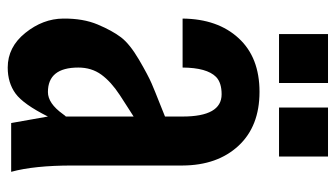

<svg xmlns="http://www.w3.org/2000/svg" viewBox="-204 -646 857 490"><g transform="rotate(90 225.0 -400.5)"><path d="M151.9 -171.4Q151.9 -93.8 214.4 -93.8Q243.2 -93.8 270.5 -131.8Q275.4 -138.7 276.9 -139.6V-312.5Q269 -307.1 251 -295.9Q232.9 -284.2 222.2 -277.3Q188 -254.9 169.9 -230Q151.9 -205.1 151.9 -171.4ZM276.9 -437.5Q276.9 -537.1 220.2 -537.1Q190.4 -537.1 175.8 -522.9Q152.3 -499.5 151.9 -437.5H26.9Q27.8 -527.3 77.1 -580.6Q126 -633.8 213.9 -633.8Q301.8 -633.8 351.6 -580.1Q401.4 -526.4 401.9 -437.5V-156.2Q401.9 -58.6 418 0H293.5L276.9 -93.8Q245.6 -31.2 218.3 -11.2Q190.9 8.8 151.9 8.8Q99.6 8.8 63.5 -36.1Q27.3 -81.1 26.9 -132.8Q26.4 -183.6 42 -220.7Q57.6 -257.8 74.7 -280.3Q91.8 -302.7 131.8 -326.2Q171.9 -349.6 192.4 -358.4Q212.9 -367.2 242.7 -378.9Q272.5 -390.6 276.9 -392.6ZM253.9 -808.6H378.9V-683.6H253.9ZM66.4 -808.6H191.4V-683.6H66.4Z"/></g></svg>

Font: Oswald
Style: Book
Weight: 400
Designer: vernon adams
Foundry: vernon adams
Version: Version 1.000